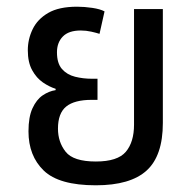

<svg xmlns="http://www.w3.org/2000/svg" viewBox="-20 -544 581 573"><path d="M266 9Q156 9 110.5 -35Q65 -79 65 -152Q65 -195 77 -221Q89 -247 107.5 -259.5Q126 -272 146 -275V-279Q127 -285 108 -298Q89 -311 76 -334.5Q63 -358 63 -394Q63 -427 77.5 -457Q92 -487 124 -505.5Q156 -524 210 -524Q232 -524 255.5 -520.5Q279 -517 292 -510L277 -443Q268 -446 252.5 -449.5Q237 -453 221 -453Q185 -453 167.5 -435Q150 -417 150 -388Q150 -355 165 -338Q180 -321 204 -315Q228 -309 254 -309H271V-246H254Q202 -246 177.5 -226Q153 -206 153 -160Q153 -120 176 -91Q199 -62 266 -62Q331 -62 355.5 -91Q380 -120 380 -172V-517H466V-177Q466 -79 417.5 -35Q369 9 266 9Z"/></svg>

Font: Noto Sans Thai UI SemCond
Style: Regular
Weight: 400
Width: 4
Designer: Monotype Design Team
Foundry: Monotype Imaging Inc.
Version: Version 2.000